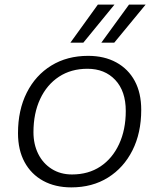

<svg xmlns="http://www.w3.org/2000/svg" viewBox="-20 -800 690 832"><path d="M289 12Q219 12 167 -16.5Q115 -45 86.5 -97.5Q58 -150 58 -223Q58 -323 96 -398.5Q134 -474 202.5 -516Q271 -558 362 -558Q432 -558 484 -529.5Q536 -501 564 -449Q592 -397 592 -324Q592 -224 554 -148.5Q516 -73 448 -30.5Q380 12 289 12ZM292 -44Q363 -44 415 -78.5Q467 -113 496 -175.5Q525 -238 525 -319Q525 -405 479.5 -453.5Q434 -502 359 -502Q288 -502 235.5 -467.5Q183 -433 154 -371Q125 -309 125 -227Q125 -175 145.5 -133.5Q166 -92 204 -68Q242 -44 292 -44ZM285 -615 404 -780H476L341 -615ZM419 -615 539 -780H611L475 -615Z"/></svg>

Font: Azeret Mono Thin ExtraLight
Style: Italic
Weight: 250
Italic angle: -12°
Version: Version 1.002